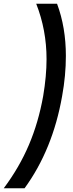

<svg xmlns="http://www.w3.org/2000/svg" viewBox="-70 -892 388 1023"><path d="M-50 111Q33 0 84 -120Q135 -240 160 -380Q178 -487 178 -577Q178 -732 123 -872H234Q281 -746 281 -594Q281 -490 261 -380Q211 -95 61 111Z"/></svg>

Font: Open Sauce One SemiBold Italic
Style: Regular
Weight: 600
Italic angle: -10°
Designer: Alfredo Marco Pradil
Foundry: Creative Sauce Fz LLC
Version: Version 1.477